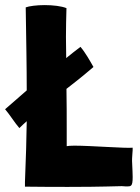

<svg xmlns="http://www.w3.org/2000/svg" viewBox="-28 -732 550 754"><path d="M492 -130C493 -137 493 -145 493 -152C467 -149 329 -160 264 -160C250 -160 239 -159 234 -158V-159C234 -180 234 -202 234 -223C234 -276 234 -329 233 -383C263 -406 296 -432 339 -469C326 -492 307 -526 288 -548C267 -532 249 -518 232 -504C232 -532 231 -559 231 -587C231 -625 232 -663 233 -700C214 -708 180 -712 147 -712C116 -712 86 -708 73 -703C75 -567 77 -472 77 -377L-8 -303C11 -281 29 -251 48 -229C58 -239 68 -248 77 -256C76 -188 74 -112 70 -17V1C139 2 194 2 240 2C378 2 425 -1 450 -1C456 -1 461 0 465 0C486 0 493 3 493 -37C493 -50 492 -67 491 -91C490 -102 491 -117 492 -130Z"/></svg>

Font: HEYCLAY
Style: Regular
Weight: 400
Designer: Marcelo Magalhaes
Foundry: Marcelo Magalhães
Version: Version 1.300;hotconv 1.0.109;makeotfexe 2.5.65596